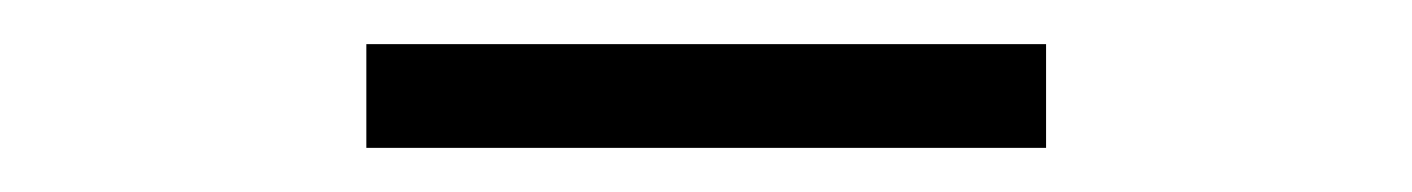

<svg xmlns="http://www.w3.org/2000/svg" viewBox="-20 -712 640 87"><path d="M146 -645V-692H454V-645Z"/></svg>

Font: mBank
Style: Regular
Weight: 400
Designer: Julieta Ulanovsky
Foundry: Julieta Ulanovsky
Version: Version 7.200;PS 007.200;hotconv 1.0.88;makeotf.lib2.5.64775